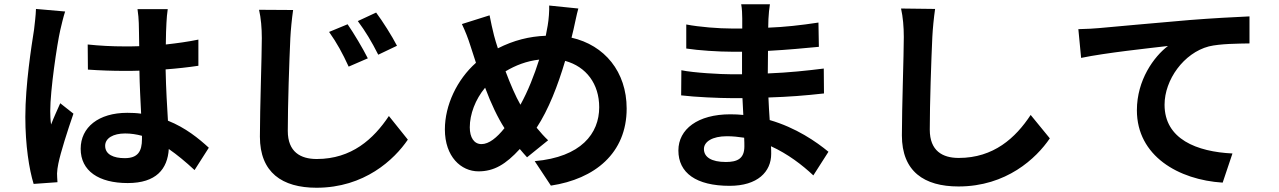

<svg xmlns="http://www.w3.org/2000/svg" viewBox="-20 -820 6010 902"><path d="M149 -778C148 -746 143 -708 140 -681C128 -605 99 -421 99 -271C99 -137 117 -24 138 44L250 36C249 22 248 5 248 -5C248 -16 251 -37 254 -51C265 -105 297 -205 325 -286L263 -335C249 -303 233 -269 220 -235C217 -254 216 -279 216 -298C216 -397 248 -612 263 -678C267 -696 279 -746 286 -766ZM647 -167C647 -108 627 -77 566 -77C514 -77 474 -94 474 -135C474 -171 512 -193 568 -193C595 -193 621 -189 647 -182ZM961 -126C914 -169 852 -220 769 -253C765 -320 760 -399 758 -494C812 -498 865 -504 912 -511V-634C864 -624 813 -617 759 -611C759 -654 761 -691 762 -713C763 -734 765 -757 768 -777H626C629 -757 632 -727 632 -712C633 -690 633 -651 634 -603C611 -602 588 -602 565 -602C506 -602 449 -605 392 -611L393 -493C451 -489 507 -487 565 -487C588 -487 611 -487 635 -488C636 -418 640 -347 643 -286C622 -289 600 -290 578 -290C443 -290 359 -222 359 -121C359 -17 444 40 580 40C714 40 767 -26 773 -120C812 -93 852 -60 894 -21Z M1613 -706 1526 -670C1563 -618 1589 -570 1618 -507L1708 -546C1685 -592 1642 -664 1613 -706ZM1747 -761 1661 -721C1698 -671 1725 -626 1757 -563L1845 -605C1822 -650 1777 -721 1747 -761ZM1197 -774C1206 -735 1210 -688 1210 -641C1210 -556 1201 -311 1201 -178C1201 -10 1305 62 1467 62C1692 62 1832 -70 1896 -164L1807 -275C1735 -167 1632 -73 1468 -73C1392 -73 1332 -106 1332 -205C1332 -328 1339 -534 1344 -641C1346 -680 1351 -731 1357 -773L1197 -774Z M2242 -143C2207 -143 2187 -174 2187 -222C2187 -283 2213 -353 2259 -408C2287 -333 2319 -266 2350 -218C2314 -173 2277 -143 2242 -143ZM2513 -540C2490 -467 2460 -391 2425 -328C2403 -366 2378 -424 2355 -485C2402 -513 2453 -533 2513 -540ZM2674 -680C2680 -705 2689 -753 2697 -780L2560 -794C2561 -770 2558 -728 2553 -700C2550 -685 2547 -669 2544 -652C2467 -649 2394 -631 2319 -593C2312 -614 2306 -634 2301 -653C2294 -682 2286 -715 2280 -748L2150 -707C2167 -671 2179 -640 2190 -605C2198 -579 2207 -552 2216 -525C2127 -446 2070 -326 2070 -212C2070 -84 2146 -15 2228 -15C2301 -15 2356 -48 2422 -120C2433 -107 2444 -94 2456 -81L2555 -161C2537 -178 2519 -198 2501 -220C2557 -305 2601 -419 2635 -534C2734 -507 2795 -426 2795 -316C2795 -193 2710 -82 2492 -63L2568 52C2774 21 2924 -100 2924 -310C2924 -483 2820 -608 2665 -643Z M3477 -132C3477 -74 3443 -59 3390 -59C3322 -59 3287 -82 3287 -120C3287 -154 3326 -180 3395 -180C3423 -180 3450 -177 3476 -173C3477 -156 3477 -142 3477 -132ZM3872 -107C3815 -154 3720 -220 3596 -256C3594 -291 3591 -327 3590 -362C3685 -365 3762 -371 3851 -381L3850 -498C3770 -488 3687 -479 3587 -475L3588 -581C3682 -586 3762 -594 3827 -600L3825 -714C3739 -701 3666 -693 3589 -690C3589 -706 3590 -720 3590 -730C3591 -755 3594 -780 3597 -800H3462C3466 -781 3467 -750 3467 -733V-686H3418C3357 -686 3266 -693 3204 -705V-592C3262 -583 3356 -577 3419 -577H3466V-471H3419C3366 -471 3238 -478 3181 -490L3180 -372C3245 -364 3359 -359 3417 -359H3468L3472 -280C3452 -282 3432 -283 3411 -283C3258 -283 3167 -213 3167 -113C3167 -8 3250 53 3408 53C3539 53 3603 -13 3603 -97C3603 -107 3603 -119 3602 -133C3681 -97 3749 -45 3801 4Z M4213 -780C4222 -740 4226 -694 4226 -646C4226 -561 4217 -316 4217 -184C4217 -15 4321 56 4483 56C4708 56 4848 -76 4912 -170L4822 -280C4751 -172 4648 -78 4484 -78C4408 -78 4348 -111 4348 -211C4348 -333 4355 -540 4360 -646C4362 -686 4367 -736 4373 -778L4213 -780Z M5046 -683 5059 -548C5174 -572 5382 -594 5467 -604C5401 -554 5321 -444 5321 -302C5321 -87 5517 25 5724 38L5770 -99C5603 -107 5451 -166 5451 -328C5451 -445 5541 -571 5659 -602C5713 -615 5798 -615 5850 -616V-743C5780 -740 5672 -734 5570 -726C5389 -710 5226 -696 5143 -688C5124 -686 5086 -684 5046 -683Z"/></svg>

Font: Noto Sans T Chinese Bold
Style: Bold
Weight: 700
Designer: Ryoko NISHIZUKA (kana & ideographs); Paul D. Hunt (Latin, Greek & Cyrillic); Wenlong ZHANG (bopomofo); Sandoll Communica
Foundry: Adobe Systems Incorporated
Version: Version 1.000;PS 1;hotconv 1.0.78;makeotf.lib2.5.61930